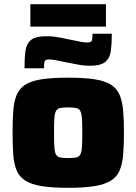

<svg xmlns="http://www.w3.org/2000/svg" viewBox="-20 -889 651 917"><path d="M305 8Q229 8 179.5 0Q130 -8 101.5 -26Q73 -44 60 -74Q47 -104 43.5 -149Q40 -194 40 -255Q40 -317 43.5 -361.5Q47 -406 60 -436.5Q73 -467 101.5 -485Q130 -503 179.5 -510.5Q229 -518 305 -518Q382 -518 431 -510.5Q480 -503 509 -485Q538 -467 551 -436.5Q564 -406 568 -361.5Q572 -317 572 -255Q572 -194 568 -149Q564 -104 551 -74Q538 -44 509 -26Q480 -8 431 0Q382 8 305 8ZM305 -134Q330 -134 344 -137Q358 -140 364 -152Q370 -164 371.5 -188.5Q373 -213 373 -255Q373 -298 371.5 -322Q370 -346 364 -358Q358 -370 344.5 -373Q331 -376 305 -376Q280 -376 266.5 -373Q253 -370 247 -358Q241 -346 239.5 -322Q238 -298 238 -255Q238 -213 239.5 -188.5Q241 -164 247 -152Q253 -140 267 -137Q281 -134 305 -134ZM97 -563Q97 -611 101.5 -645.5Q106 -680 128 -698Q150 -716 201 -716Q232 -716 264 -710Q296 -704 323 -698Q345 -694 363.5 -690Q382 -686 396 -686Q416 -686 419 -695.5Q422 -705 422 -728H514Q514 -680 509.5 -646Q505 -612 483 -593.5Q461 -575 411 -575Q379 -575 347.5 -581.5Q316 -588 288 -593Q266 -598 247 -601.5Q228 -605 215 -605Q196 -605 193 -595.5Q190 -586 190 -563ZM125 -762V-869H486V-762Z"/></svg>

Font: Saira SemiExpanded ExtraBold
Style: Regular
Weight: 800
Width: 6
Designer: Hector Gatti with collaboration of the Omnibus-Type team
Foundry: Omnibus-Type
Version: Version 1.101